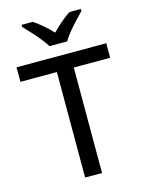

<svg xmlns="http://www.w3.org/2000/svg" viewBox="-137 -1023 832 1103"><g transform="rotate(-15 279.0 -471.0)"><path d="M329.1 0H228.5V-627.4H11.7V-713.9H545.4V-627.4H329.1ZM226.1 -782.2Q212.9 -804.7 190.9 -831.5Q168.9 -858.4 145 -884.5Q121.1 -910.6 103 -929.7V-941.9H169.4Q195.8 -924.3 224.4 -900.1Q252.9 -876 277.8 -848.6Q304.2 -876 332.8 -900.4Q361.3 -924.8 387.7 -941.9H455.6V-929.7Q437 -910.6 412.6 -884.8Q388.2 -858.9 366 -831.8Q343.8 -804.7 331.1 -782.2Z"/></g></svg>

Font: Open Sans Medium
Style: Regular
Weight: 500
Designer: Monotype Design Team
Foundry: Monotype Imaging Inc.
Version: Version 3.000